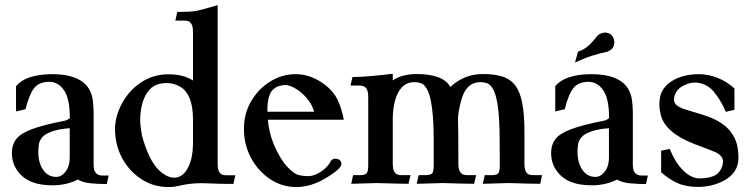

<svg xmlns="http://www.w3.org/2000/svg" viewBox="-20 -717 2933 749"><path d="M192.4 5.9H184.6Q138.7 5.9 106.4 -6.3Q70.8 -19.5 48.6 -49.8Q26.4 -80.1 26.4 -120.6Q26.4 -152.3 43.5 -174.6Q60.5 -196.8 105.2 -213.4Q149.9 -230 230 -245.6Q233.9 -246.1 239.3 -248Q251.5 -253.4 252.4 -257.3Q252.4 -332.5 229.5 -365.2Q206.5 -397.9 172.4 -397.9Q131.3 -397.5 112.3 -372.1Q93.3 -346.7 79.6 -291L42.5 -282.2V-380.4Q78.1 -425.8 179.7 -427.7V-427.2L182.6 -427.7Q325.2 -427.7 341.3 -330.6Q345.2 -304.2 345.2 -278.3V-77.1Q345.2 -55.7 350.6 -46.9Q359.4 -32.2 378.9 -32.2H403.8L396.5 1Q365.2 1 333.7 -2Q302.2 -4.9 283.7 -16.6Q244.1 3.9 192.4 5.9ZM199.2 -26.9Q220.2 -26.9 236.1 -47.9Q252 -68.8 252 -102.1V-216.8Q210 -213.9 183.1 -204.3Q156.2 -194.8 145 -181.9Q133.8 -168.9 131.6 -153.8Q129.4 -138.7 129.4 -124.5Q129.4 -81.5 148.4 -54.2Q167.5 -26.9 199.2 -26.9Z M637.2 12.7Q578.6 12.7 531.2 -18.3Q483.9 -49.3 456.3 -100.6Q428.7 -151.9 428.7 -213.9Q428.7 -263.2 456.3 -314.2Q483.9 -365.2 531.2 -396.2Q578.6 -427.2 637.2 -427.2Q696.3 -427.2 732.9 -402.8V-590.8Q732.9 -612.8 727.5 -622.3Q722.2 -631.8 714.8 -634.3Q707.5 -636.7 699.2 -636.7H664.1L671.4 -670.4Q722.7 -670.4 745.1 -674.3Q758.8 -676.8 829.1 -696.8V-79.1Q829.1 -57.1 834.5 -47.6Q839.8 -38.1 847.2 -35.6Q854.5 -33.2 862.8 -33.2H897.9L890.6 0.5Q833 0.5 800.3 -1.5Q782.2 -2.4 767.1 -2.4Q724.6 -2.4 684.6 6.3Q663.1 12.7 637.2 12.7ZM659.7 -23.9Q694.8 -23.9 715.3 -66.9Q731.9 -101.1 732.9 -153.3V-250.5Q732.9 -347.2 685.1 -377.4Q659.7 -393.1 630.4 -393.1Q614.3 -393.1 600.6 -389.6Q558.1 -378.9 538.1 -322.8Q526.9 -289.6 526.9 -247.1Q526.9 -226.6 533.7 -189Q559.1 -93.3 599.6 -53.7Q630.4 -23.9 659.7 -23.9Z M1136.7 12.7Q1079.1 12.7 1032.5 -19Q985.8 -50.8 958.7 -102.1Q931.6 -153.3 931.6 -213.4Q931.6 -274.4 960 -322.5Q988.3 -370.6 1034.4 -399.2Q1080.6 -427.7 1133.3 -427.7Q1194.3 -427.7 1249 -385.3Q1281.2 -360.4 1296.9 -327.9Q1312.5 -295.4 1321.3 -250H1024.9Q1028.8 -202.1 1047.4 -155.3Q1071.8 -97.7 1099.9 -67.1Q1127.9 -36.6 1149.9 -33.2Q1166 -29.8 1180.7 -29.8Q1198.7 -29.8 1217 -38.8Q1235.4 -47.9 1249.3 -61Q1263.2 -74.2 1269.5 -86.9Q1274.4 -96.2 1285.6 -98.1Q1299.3 -98.1 1305.7 -92Q1312 -85.9 1312 -77.6Q1312 -58.1 1248 -20.5Q1191.4 12.7 1136.7 12.7ZM1205.6 -281.2Q1196.8 -312 1174.6 -336.7Q1152.3 -361.3 1130.4 -373Q1108.4 -384.8 1093.3 -385.7Q1074.2 -383.8 1063.2 -379.6Q1052.2 -375.5 1039.1 -361.3Q1022.9 -336.9 1022.9 -285.6L1023.4 -281.2Z M2087.4 0Q2059.6 0 1964.4 -2.9Q1897.5 -0.5 1863.3 0L1871.1 -33.7H1896Q1915 -33.7 1922.4 -39.6Q1929.7 -45.4 1929.7 -73.7L1929.2 -163.6Q1929.2 -246.6 1923.1 -294.2Q1917 -341.8 1906.5 -363.5Q1896 -385.3 1883.1 -390.9Q1870.1 -396.5 1854 -396.5Q1797.4 -396.5 1778.8 -323.7Q1766.6 -279.3 1766.6 -251Q1768.1 -227.5 1768.1 -79.6Q1768.1 -57.6 1773.9 -47.9Q1781.7 -33.7 1801.8 -33.7H1837.4L1829.6 0Q1801.8 0 1706.5 -2.9Q1639.6 -0.5 1605.5 0L1613.3 -33.7H1638.2Q1657.2 -33.7 1664.6 -39.6Q1671.9 -45.4 1671.9 -73.7V-163.6Q1671.9 -246.6 1665.5 -294.2Q1659.2 -341.8 1648.7 -363.5Q1638.2 -385.3 1625.2 -390.9Q1612.3 -396.5 1596.7 -396.5Q1566.4 -396.5 1547.9 -376.5Q1529.3 -356.4 1520.8 -323.7Q1512.2 -291 1512.2 -253.4V-79.6Q1512.2 -57.6 1517.6 -48.1Q1522.9 -38.6 1530.5 -36.1Q1538.1 -33.7 1545.9 -33.7H1581.5L1573.7 0Q1546.4 0 1450.7 -2.9Q1384.3 -0.5 1350.1 0L1357.4 -33.7H1382.8Q1401.4 -33.7 1408.9 -39.6Q1416.5 -45.4 1416.5 -73.7V-336.9Q1416.5 -358.9 1411.1 -368.4Q1405.8 -377.9 1398.4 -380.6Q1391.1 -383.3 1382.8 -383.3H1347.2L1355 -416.5Q1406.7 -416.5 1512.2 -429.2V-403.3Q1547.9 -428.2 1606.4 -428.2Q1655.8 -428.2 1689.2 -415.8Q1722.7 -403.3 1736.8 -377.9Q1758.3 -396.5 1760.3 -396.5Q1805.7 -428.2 1864.3 -428.2Q1908.2 -428.2 1939.7 -418.5Q1971.2 -408.7 1990.2 -383.3Q2009.3 -357.9 2017.6 -313.7Q2025.9 -269.5 2025.9 -200.2V-79.6Q2025.9 -57.6 2031.2 -48.1Q2036.6 -38.6 2043.9 -36.1Q2051.3 -33.7 2059.6 -33.7H2094.7Z M2295.9 5.9H2288.1Q2242.2 5.9 2210 -6.3Q2174.3 -19.5 2152.1 -49.8Q2129.9 -80.1 2129.9 -120.6Q2129.9 -152.3 2147 -174.6Q2164.1 -196.8 2208.7 -213.4Q2253.4 -230 2333.5 -245.6Q2337.4 -246.1 2342.8 -248Q2355 -253.4 2356 -257.3Q2356 -332.5 2333 -365.2Q2310.1 -397.9 2275.9 -397.9Q2234.9 -397.5 2215.8 -372.1Q2196.8 -346.7 2183.1 -291L2146 -282.2V-380.4Q2181.6 -425.8 2283.2 -427.7V-427.2L2286.1 -427.7Q2428.7 -427.7 2444.8 -330.6Q2448.7 -304.2 2448.7 -278.3V-77.1Q2448.7 -55.7 2454.1 -46.9Q2462.9 -32.2 2482.4 -32.2H2507.3L2500 1Q2468.8 1 2437.3 -2Q2405.8 -4.9 2387.2 -16.6Q2347.7 3.9 2295.9 5.9ZM2302.7 -26.9Q2323.7 -26.9 2339.6 -47.9Q2355.5 -68.8 2355.5 -102.1V-216.8Q2313.5 -213.9 2286.6 -204.3Q2259.8 -194.8 2248.5 -181.9Q2237.3 -168.9 2235.1 -153.8Q2232.9 -138.7 2232.9 -124.5Q2232.9 -81.5 2252 -54.2Q2271 -26.9 2302.7 -26.9ZM2223.1 -473.1 2234.9 -515.6Q2243.2 -518.6 2244.4 -519.3Q2245.6 -520 2247.1 -520Q2269 -530.3 2286.4 -549.1Q2303.7 -567.9 2308.3 -575Q2313 -582 2325.2 -586.9Q2333 -589.8 2339.8 -589.8Q2365.7 -589.8 2374.5 -564.5Q2376.5 -557.6 2376.5 -551.3Q2376.5 -527.8 2354 -517.6L2348.6 -515.1Q2289.6 -502.4 2249 -484.4Z M2702.6 12.2Q2656.2 12.2 2622.8 -2.9Q2589.4 -18.1 2559.1 -44.9V-129.4L2592.8 -135.7Q2614.3 -82.5 2645.5 -51.8Q2676.8 -21 2709.5 -21Q2751 -21 2775.4 -36.6Q2797.4 -53.7 2800.8 -86.4Q2800.8 -106.9 2774.9 -121.6Q2750 -132.8 2688.5 -155.3Q2573.2 -200.2 2557.6 -270Q2552.2 -292.5 2552.2 -304.7Q2552.2 -338.9 2561 -357.4Q2581.1 -398.9 2637.2 -417.5Q2668 -427.7 2707 -427.7Q2783.7 -426.3 2845.2 -372.1V-288.6L2811.5 -280.8Q2792 -326.2 2764.4 -359.4Q2736.8 -392.6 2692.4 -395Q2666.5 -395 2641.6 -380.4Q2626 -371.6 2617.7 -357.7Q2609.4 -343.8 2609.4 -328.6Q2609.4 -315.4 2619.1 -307.1Q2628.9 -298.8 2646.7 -292.5Q2664.6 -286.1 2687 -279.8Q2715.3 -272 2745.4 -261Q2775.4 -250 2801.8 -231Q2828.1 -211.9 2844.5 -180.7Q2860.8 -149.4 2860.8 -101.6Q2860.8 -40.5 2799.3 -9.8Q2754.4 12.2 2702.6 12.2Z"/></svg>

Font: Quaaykop
Style: Medium
Weight: 500
Designer: Tup Wanders
Foundry: Free font, DO NOT SELL
Version: Version 1.00;July 31, 2023;FontCreator 11.5.0.2430 64-bit